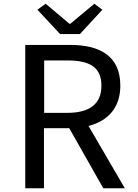

<svg xmlns="http://www.w3.org/2000/svg" viewBox="-20 -1006 740 1026"><path d="M407 -824 527 -954 484 -986 356 -879H351L224 -986L180 -954L301 -824ZM647 0 453 -333C556 -359 623 -430 623 -548C623 -710 510 -766 354 -766H115V0H215V-321H350L532 0ZM216 -683H340C458 -683 522 -648 522 -548C522 -450 458 -403 340 -403H216Z"/></svg>

Font: Kawkab Mono Light
Style: Bold
Weight: 400
Monospace: yes
Designer: Abdullah Arif
Foundry: Abdullah Arif
Version: Version 1.000;PS 000.500;hotconv 1.0.88;makeotf.lib2.5.64775